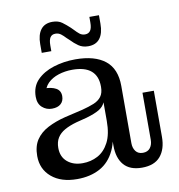

<svg xmlns="http://www.w3.org/2000/svg" viewBox="-80 -768 790 849"><g transform="rotate(-10 315.5 -343.0)"><path d="M143 -317Q118 -317 99.5 -333.5Q81 -350 81 -381Q81 -427 109.5 -456Q138 -485 184 -499.5Q230 -514 282 -514Q369 -514 415.5 -477Q462 -440 462 -363L373 -376Q373 -423 345 -447Q317 -471 261 -471Q228 -471 198.5 -461.5Q169 -452 150 -433Q131 -414 127 -383L125 -411Q157 -411 177 -400Q197 -389 197 -364Q197 -342 183 -329.5Q169 -317 143 -317ZM490 9Q436 9 409 -22Q382 -53 382 -109V-168H372V-305H368L373 -340V-376L462 -363V-106Q462 -84 473 -69.5Q484 -55 505 -55Q527 -55 538 -69.5Q549 -84 549 -106V-317H600V-110Q600 -55 573 -23Q546 9 490 9ZM199 9Q127 9 84.5 -27Q42 -63 42 -122Q42 -166 61 -194.5Q80 -223 114.5 -241Q149 -259 193 -270L274 -289Q305 -297 327 -306Q349 -315 361 -331Q373 -347 373 -374L377 -305H372Q364 -286 344 -274Q324 -262 286 -251L239 -239Q207 -230 185 -217.5Q163 -205 151.5 -186.5Q140 -168 140 -141Q140 -101 166.5 -78.5Q193 -56 235 -56Q272 -56 303 -72.5Q334 -89 353 -125.5Q372 -162 372 -222L391 -217Q392 -138 368.5 -88Q345 -38 301.5 -14.5Q258 9 199 9ZM349 -561Q324 -561 306 -573.5Q288 -586 273 -602L260 -614L287 -655L299 -643Q309 -632 319.5 -623.5Q330 -615 344 -615Q360 -615 368 -626.5Q376 -638 376 -663V-688H419V-650Q419 -607 401.5 -584Q384 -561 349 -561ZM141 -607Q141 -649 158.5 -672Q176 -695 211 -695Q237 -695 254 -682.5Q271 -670 287 -655L299 -643L273 -602L260 -614Q250 -625 239.5 -633Q229 -641 215 -641Q199 -641 191.5 -629.5Q184 -618 184 -593V-568H141Z"/></g></svg>

Font: Montagu Slab
Style: Regular
Weight: 400
Version: Version 1.000